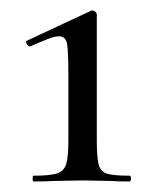

<svg xmlns="http://www.w3.org/2000/svg" viewBox="-20 -748 302 365"><path d="M44 -414Q76 -414 89 -418.5Q102 -423 106 -436.5Q110 -450 110 -483V-601Q110 -650 107.5 -664.5Q105 -679 92 -679Q84 -679 70 -673.5Q56 -668 38 -660H37Q33 -660 30.5 -665Q28 -670 32 -671L154 -728H156Q159 -728 161.5 -725.5Q164 -723 164 -721V-483Q164 -449 167.5 -435.5Q171 -422 183 -418Q195 -414 226 -414Q229 -414 229 -408.5Q229 -403 226 -403Q203 -403 190 -404L138 -405L83 -404Q69 -403 44 -403Q42 -403 42 -408.5Q42 -414 44 -414Z"/></svg>

Font: Cormorant Infant Medium
Style: Regular
Weight: 500
Designer: Christian Thalmann (Catharsis Fonts)
Foundry: Catharsis Fonts
Version: Version 4.000